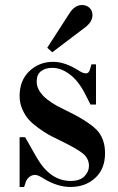

<svg xmlns="http://www.w3.org/2000/svg" viewBox="-20 -732 470 764"><path d="M58 12V-186H80L125 -107Q179 -12 261 -12Q298 -12 316 -30.5Q334 -49 334 -72Q334 -101 310 -121Q286 -141 209 -178Q186 -189 171 -197.5Q156 -206 132.5 -223Q109 -240 94.5 -256Q80 -272 69 -297Q58 -322 58 -350Q58 -412 97 -449Q136 -486 192 -486Q238 -486 292 -452Q310 -440 322 -440Q334 -440 338 -456L344 -476H362V-316H340L321 -354Q294 -408 259 -435Q224 -462 188 -462Q161 -462 143.5 -449Q126 -436 126 -407Q126 -348 232 -298Q328 -252 363 -217Q398 -182 398 -122Q398 -60 359 -24Q320 12 260 12Q210 12 156 -20Q132 -36 120 -36Q107 -36 97 -28Q87 -20 83 -9L76 12ZM168 -542 257 -680Q278 -712 306 -712Q324 -712 336 -701Q348 -690 348 -672Q348 -646 320 -624L188 -524Z"/></svg>

Font: Old Standard TT
Style: Bold
Weight: 700
Designer: Alexey Kryukov <alexios@thessalonica.org.ru>
Version: Version 2.2